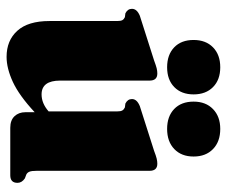

<svg xmlns="http://www.w3.org/2000/svg" viewBox="-74 -620 706 598"><g transform="rotate(90 279.0 -321.0)"><path d="M45.5 -122V-332.5Q45.5 -344 42.8 -349Q40 -354 33.5 -357L21.5 -358.5Q7.5 -365.5 7.5 -379Q7.5 -394.5 29 -403.5L168.5 -448Q184.5 -454 192.8 -456Q201 -458 209 -458Q231 -458 231 -434V-155.5Q231 -97.5 274 -97.5Q302 -97.5 327 -119.5V-332.5Q327 -344 324 -349Q321 -354 314.5 -357L302.5 -358.5Q288.5 -365.5 288.5 -379Q288.5 -394.5 310.5 -403.5L450 -448Q465.5 -454 474 -456Q482.5 -458 490 -458Q512 -458 512 -434V-82.5Q512 -66.5 514.8 -59.8Q517.5 -53 523.5 -50L535.5 -45.5Q549.5 -36 549.5 -22.5Q549.5 0 526 0H378Q354.5 0 342 -13.2Q329.5 -26.5 329.5 -47V-76Q278 -28 235.5 -8.2Q193 11.5 157 11.5Q106 11.5 75.8 -22Q45.5 -55.5 45.5 -122ZM189.5 -488.5Q150.5 -488.5 127.5 -510.5Q104.5 -532.5 104.5 -571Q104.5 -609 127.5 -631.5Q150.5 -654 189.5 -654Q228.5 -654 251.2 -631.5Q274 -609 274 -571Q274 -533 251.2 -510.8Q228.5 -488.5 189.5 -488.5ZM381.5 -488.5Q342.5 -488.5 319.5 -510.5Q296.5 -532.5 296.5 -571Q296.5 -609 319.8 -631.5Q343 -654 381.5 -654Q421 -654 444.2 -631.5Q467.5 -609 467.5 -571Q467.5 -533 444.2 -510.8Q421 -488.5 381.5 -488.5Z"/></g></svg>

Font: Fraunces 144pt S050 Black
Style: Regular
Weight: 900
Version: Version 1.000; ttfautohint (v1.8.3)